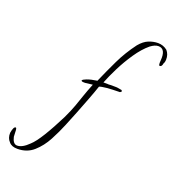

<svg xmlns="http://www.w3.org/2000/svg" viewBox="-322 -507 767 834"><g transform="rotate(20 61.0 -89.5)"><path d="M-150 231Q-177 231 -189 216Q-204 201 -203 176Q-198 146 -188 146Q-183 146 -183 166L-182 187Q-175 218 -156 218Q-132 218 -103 189Q-84 172 -58.5 130.5Q-33 89 -4 31Q14 -7 23 -32.5Q32 -58 40.5 -83Q49 -108 63 -143L36 -140Q32 -139 29 -139Q26 -139 24 -139Q11 -139 11 -144Q13 -149 29 -155Q47 -162 76 -166Q99 -219 123.5 -270Q148 -321 184 -369Q204 -393 225.5 -401.5Q247 -410 268 -410Q292 -410 311 -395Q326 -378 325 -353L324 -345Q323 -343 322.5 -340Q322 -337 320 -335Q318 -319 308 -319Q302 -319 304 -342Q309 -398 274 -398Q258 -398 238 -383Q209 -359 182.5 -320Q156 -281 135.5 -240Q115 -199 103 -168H120Q128 -167 135 -168H157Q168 -168 171 -167Q184 -165 188 -164Q191 -161 191 -159Q191 -156 189 -156L185 -153Q109 -152 91 -144Q82 -117 68 -80.5Q54 -44 39.5 -7Q25 30 12 61Q-3 98 -24 137.5Q-45 177 -75.5 204Q-106 231 -150 231Z"/></g></svg>

Font: Passions Conflict
Style: Regular
Weight: 400
Designer: Robert E. Leuschke
Foundry: Robert E. Leuschke
Version: Version 1.010; ttfautohint (v1.8.3)